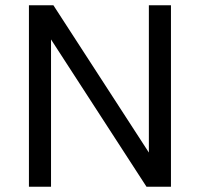

<svg xmlns="http://www.w3.org/2000/svg" viewBox="-20 -710 760 730"><path d="M90 0V-690H183L546 -130V-690H630V0H537L174 -560V0Z"/></svg>

Font: Oxanium ExtraLight
Style: Regular
Weight: 400
Version: Version 2.000